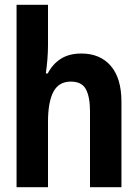

<svg xmlns="http://www.w3.org/2000/svg" viewBox="-20 -780 570 800"><path d="M49 0V-760H180V-592Q180 -563 177.5 -532.5Q175 -502 171 -474H179Q199 -513 233.5 -535Q268 -557 319 -557Q397 -557 441.5 -505.5Q486 -454 486 -356V0H355V-316Q355 -376 338 -408Q321 -440 275 -440Q225 -440 202.5 -397.5Q180 -355 180 -272V0Z"/></svg>

Font: Noto Sans Mono Condensed
Style: Bold
Weight: 700
Width: 3
Designer: Monotype Design Team
Foundry: Monotype Imaging Inc.
Version: Version 2.014